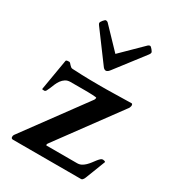

<svg xmlns="http://www.w3.org/2000/svg" viewBox="-174 -820 837 921"><g transform="rotate(30 244.0 -359.5)"><path d="M30.3 -9.8Q30.3 -13.7 30.5 -15.6Q30.8 -17.6 33.2 -22L273.9 -349.6Q278.8 -356.4 282.5 -361.3Q286.1 -366.2 286.1 -373.5Q286.6 -375 279.8 -375.7Q272.9 -376.5 262.7 -377Q252.4 -377.4 241.2 -377.7Q230 -377.9 222.2 -377.9H141.6Q125 -377.9 113.8 -370.6Q102.5 -363.3 94.5 -352.3Q86.4 -341.3 81.1 -328.4Q75.7 -315.4 71.3 -304.4Q66.9 -293.5 62.7 -286.1Q58.6 -278.8 52.7 -278.8Q51.3 -278.8 45.9 -279.1Q40.5 -279.3 40.5 -280.8L69.8 -453.1Q70.8 -457.5 77.1 -458.3Q83.5 -459 87.4 -459Q90.8 -459 94 -455.6Q97.2 -452.1 100.8 -448Q104.5 -443.8 108.9 -440.4Q113.3 -437 119.6 -437Q127 -437 138.9 -436.3Q150.9 -435.5 169.2 -434.8Q187.5 -434.1 213.4 -433.6Q239.3 -433.1 275.4 -433.1Q290 -433.1 309.8 -433.3Q329.6 -433.6 352.3 -434.1Q375 -434.6 399.4 -435.1Q423.8 -435.5 447.3 -436Q450.2 -435.1 451.2 -431.6Q452.1 -428.2 452.1 -424.8Q452.1 -423.8 449.7 -416.7Q447.3 -409.7 444.3 -407.2L197.3 -71.3Q195.3 -68.4 193.6 -65.9Q191.9 -63.5 191.9 -60.1Q191.9 -57.6 192.1 -56.9Q192.4 -56.2 194.8 -56.2H363.3Q376.5 -56.2 387 -61.8Q397.5 -67.4 406.5 -76.2Q415.5 -85 422.9 -94.7Q430.2 -104.5 437 -113.3Q443.8 -122.1 450 -127.7Q456.1 -133.3 462.4 -133.3Q465.3 -133.3 470.9 -131.8Q476.6 -130.4 476.6 -127.4L436 -22.5Q435.1 -20.5 433.6 -16.6Q432.1 -12.7 429.9 -9Q427.7 -5.4 424.6 -2.7Q421.4 0 417.5 0H41Q30.3 0 30.3 -9.8ZM374.5 -714.4Q377 -716.8 379.9 -718Q382.8 -719.2 385.3 -719.2Q387.7 -719.2 391.4 -716.1Q395 -712.9 398.7 -708.5Q402.3 -704.1 404.8 -700Q407.2 -695.8 407.2 -693.8Q407.2 -688 401.9 -681.2L280.8 -523.9Q276.9 -518.6 271.5 -513.9Q266.1 -509.3 260.3 -509.3Q255.9 -509.3 251.2 -512.5Q246.6 -515.6 244.1 -519.5L124.5 -680.7Q121.6 -684.6 120.4 -687Q119.1 -689.5 119.1 -693.8Q119.1 -695.8 121.6 -700Q124 -704.1 127.7 -708.5Q131.3 -712.9 135 -716.1Q138.7 -719.2 141.1 -719.2Q143.1 -719.2 146.7 -718Q150.4 -716.8 152.8 -714.4L260.3 -602.1Z"/></g></svg>

Font: Cardo
Style: Bold
Weight: 700
Designer: David J. Perry
Foundry: David J. Perry
Version: Version 1.0011